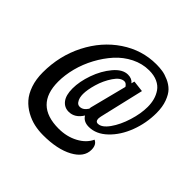

<svg xmlns="http://www.w3.org/2000/svg" viewBox="-156 -698 877 877"><g transform="rotate(45 282.5 -259.5)"><path d="M237.8 38.1Q208 38.1 180.4 32Q152.8 25.9 125.7 11Q98.6 -3.9 78.6 -26.4Q58.6 -48.8 46.4 -84.2Q34.2 -119.6 34.2 -164.1Q34.2 -271 80.3 -361.6Q126.5 -452.1 204.8 -504.6Q283.2 -557.1 375 -557.1Q396.5 -557.1 415.3 -554.2Q434.1 -551.3 456.8 -541.3Q479.5 -531.2 495.4 -515.1Q511.2 -499 522.2 -469.2Q533.2 -439.5 533.2 -399.9Q533.2 -335 510.3 -274.4Q487.3 -213.9 446.5 -175Q405.8 -136.2 358.9 -136.2Q324.7 -136.2 310.1 -161.1Q284.7 -120.1 245.1 -120.1Q216.8 -120.1 199.5 -142.3Q182.1 -164.6 182.1 -208Q182.1 -252.4 200.4 -304.4Q218.8 -356.4 250.7 -394.3Q282.7 -432.1 316.9 -432.1Q342.8 -432.1 356 -415L359.9 -430.2L415 -423.8L370.1 -231.9Q362.8 -202.6 362.8 -195.8Q362.8 -175.8 377.9 -175.8Q402.8 -175.8 428.2 -211.4Q453.6 -247.1 469.2 -297.6Q484.9 -348.1 484.9 -391.1Q484.9 -415.5 479.2 -436.3Q473.6 -457 461.2 -475.1Q448.7 -493.2 426 -503.7Q403.3 -514.2 372.1 -514.2Q327.6 -514.2 286.6 -493.7Q245.6 -473.1 214.8 -439Q184.1 -404.8 160.9 -361.8Q137.7 -318.8 125.7 -272.7Q113.8 -226.6 113.8 -184.1Q113.8 -33.2 267.1 -33.2Q319.3 -33.2 360.8 -55.4Q402.3 -77.6 418.9 -113.8Q441.9 -104 441.9 -70.8Q441.9 -22.9 385.7 7.6Q329.6 38.1 237.8 38.1ZM301.8 -196.8Q301.8 -205.6 305.2 -215.8L348.1 -383.8Q338.9 -398.9 327.1 -398.9Q302.7 -398.9 280 -365.2Q257.3 -331.5 245.6 -291.5Q233.9 -251.5 233.9 -224.1Q233.9 -212.9 236.3 -201.9Q238.8 -190.9 245.8 -181.4Q252.9 -171.9 264.2 -171.9Q286.1 -171.9 301.8 -196.8Z"/></g></svg>

Font: Lobster Two
Style: Regular
Weight: 400
Designer: Pablo Impallari
Foundry: Pablo Impallari. www.impallari.com
Version: Version 1.006